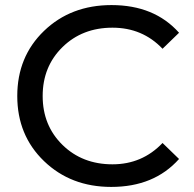

<svg xmlns="http://www.w3.org/2000/svg" viewBox="-20 -728 763 756"><path d="M418 8Q259 8 153.5 -93.5Q48 -195 48 -350Q48 -505 153.5 -606.5Q259 -708 419 -708Q588 -708 685 -599L620 -536Q541 -619 423 -619Q304 -619 226 -542.5Q148 -466 148 -350Q148 -234 226 -157.5Q304 -81 423 -81Q540 -81 620 -165L685 -102Q587 8 418 8Z"/></svg>

Font: false
Style: Regular
Weight: 500
Designer: Julieta Ulanovsky
Foundry: Julieta Ulanovsky
Version: Version 7.222;hotconv 1.0.109;makeotfexe 2.5.65596